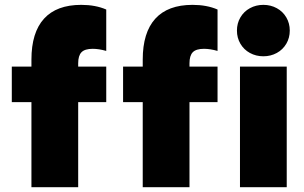

<svg xmlns="http://www.w3.org/2000/svg" viewBox="-20 -782 1270 802"><path d="M29.3 -503.9H111.3V-533.2Q111.3 -646 163.8 -703.9Q216.3 -761.7 319.3 -761.7Q378.9 -761.7 423.8 -742.2V-569.3Q393.1 -578.1 367.2 -578.1Q334.5 -578.1 320.6 -564Q306.6 -549.8 306.6 -517.6V-503.9H423.8V-355.5H306.6V0H111.3V-355.5H29.3ZM494.1 -503.9H576.2V-533.2Q576.2 -646 628.7 -703.9Q681.2 -761.7 784.2 -761.7Q843.8 -761.7 888.7 -742.2V-569.3Q857.9 -578.1 832 -578.1Q799.3 -578.1 785.4 -564Q771.5 -549.8 771.5 -517.6V-503.9H888.7V-355.5H771.5V0H576.2V-355.5H494.1ZM982.4 -503.9H1177.7V0H982.4ZM969.7 -654.3Q969.7 -684.6 984.1 -709.2Q998.5 -733.9 1023.9 -747.8Q1049.3 -761.7 1080.1 -761.7Q1110.8 -761.7 1136.2 -747.8Q1161.6 -733.9 1176 -709.2Q1190.4 -684.6 1190.4 -654.3Q1190.4 -624 1176 -599.4Q1161.6 -574.7 1136.2 -560.8Q1110.8 -546.9 1080.1 -546.9Q1049.3 -546.9 1023.9 -560.8Q998.5 -574.7 984.1 -599.4Q969.7 -624 969.7 -654.3Z"/></svg>

Font: Wanted Sans ExtraBlack
Style: Regular
Weight: 900
Designer: Original Design by Kil Hyung-jin and Kang Hanbin, Wanted Lab, Inc; Hangeul from Source Han Sans by Jang Soo-young and Ka
Foundry: Wanted Lab, Inc.
Version: Version 1.001